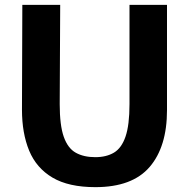

<svg xmlns="http://www.w3.org/2000/svg" viewBox="-20 -763 778 791"><path d="M373 8Q263 8 196.5 -31.2Q130 -70.5 100.2 -142.2Q70.5 -214 70.5 -311.5L72 -743H228L226 -334Q226 -246.5 242.8 -199.2Q259.5 -152 292.2 -133.8Q325 -115.5 372.5 -115.5Q418 -115.5 449.5 -134.2Q481 -153 497.2 -200.5Q513.5 -248 513.5 -334V-743H668V-309Q668 -158.5 596.5 -75.2Q525 8 373 8Z"/></svg>

Font: Koeln Type Sans
Style: Bold
Weight: 700
Designer: Eben Sorkin
Foundry: Eben Sorkin
Version: Version 2.001